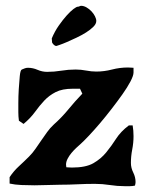

<svg xmlns="http://www.w3.org/2000/svg" viewBox="-20 -636 509 660"><path d="M76 -403Q93 -403 109 -396Q125 -389 142 -389Q166 -389 190.5 -393Q215 -397 240 -397Q258 -397 276 -393.5Q294 -390 311 -390Q338 -390 365 -397Q392 -404 420 -404L439 -403V-387Q439 -376 428.5 -356Q418 -336 401 -312Q384 -288 363.5 -261.5Q343 -235 323 -211.5Q303 -188 285.5 -169.5Q268 -151 258 -142Q251 -136 242 -127.5Q233 -119 225.5 -110Q218 -101 212.5 -90.5Q207 -80 207 -70L208 -61L227 -60Q275 -60 301 -75Q327 -90 345 -112Q363 -134 379 -159Q395 -184 423 -205H436Q439 -187 439 -168Q439 -145 434.5 -122Q430 -99 430 -76Q430 -59 438 -43Q446 -27 446 -10Q446 -6 444 2Q435 4 426 4Q417 4 409 4Q383 4 357.5 0Q332 -4 306 -4Q276 -4 246 -2.5Q216 -1 187 -1Q167 -1 144.5 0Q122 1 99 1Q76 1 53.5 0Q31 -1 13 -5V-27Q27 -48 45 -64.5Q63 -81 80 -98Q92 -110 102 -124.5Q112 -139 122 -153.5Q132 -168 142 -182Q152 -196 165 -208Q193 -233 215 -260Q237 -287 263 -314L255 -331H230Q194 -331 171.5 -319.5Q149 -308 132.5 -290.5Q116 -273 100.5 -251.5Q85 -230 61 -210L45 -221Q44 -229 43.5 -235.5Q43 -242 43 -250Q43 -258 43 -281.5Q43 -305 44.5 -329.5Q46 -354 48 -374.5Q50 -395 55 -397Q60 -399 65 -401Q70 -403 76 -403ZM259 -616Q268 -616 277.5 -610.5Q287 -605 294.5 -597Q302 -589 306.5 -580Q311 -571 311 -564Q311 -554 301 -544Q291 -534 276 -524.5Q261 -515 243 -506.5Q225 -498 210 -491.5Q195 -485 184.5 -481.5Q174 -478 174 -478Q169 -478 165 -482Q161 -486 159 -490L158 -504Q168 -528 182 -548Q196 -568 209 -582.5Q222 -597 232.5 -605Q243 -613 248 -613Q251 -613 253.5 -614.5Q256 -616 259 -616Z"/></svg>

Font: CAT Altenglisch
Style: Regular
Weight: 400
Designer: Peter Wiegel
Foundry: Peter Wiegel, CAT Fonts
Version: Version 1.000